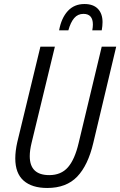

<svg xmlns="http://www.w3.org/2000/svg" viewBox="-20 -925 598 955"><path d="M215 10Q139 10 97.5 -26.5Q56 -63 56 -137Q56 -155 58.5 -175.5Q61 -196 66 -218L181 -693H253L137 -214Q128 -177 128 -148Q128 -54 225 -54Q284 -54 318 -93Q352 -132 371 -213L486 -693H558L444 -214Q418 -103 364 -46.5Q310 10 215 10ZM274 -774Q285 -835 317 -870Q349 -905 400 -905Q444 -905 467 -881Q490 -857 490 -815Q490 -806 489 -795.5Q488 -785 486 -774H439Q442 -791 442 -803Q442 -856 395 -856Q367 -856 349 -835Q331 -814 320 -774Z"/></svg>

Font: Ubuntu Sans Condensed
Style: Italic
Weight: 400
Width: 3
Italic angle: -13.5°
Designer: Dalton Maag Ltd
Foundry: Dalton Maag Ltd
Version: Version 1.006; ttfautohint (v1.8.4.7-5d5b)